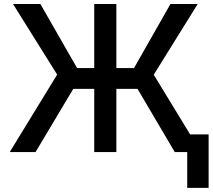

<svg xmlns="http://www.w3.org/2000/svg" viewBox="-20 -747 1045 943"><path d="M551.5 -727.3H442.8V-412.6H358.7L178.3 -727.3H44L260.7 -380.7L27.7 0H154.5L339.8 -310.4H442.8V0H551.5V-310.4H655.5L838.4 0H899.5V175.8H1004.6V-87H913.7L735.1 -380L951 -727.3H817.1L638.1 -412.6H551.5Z"/></svg>

Font: Magic Ui Pro Medium
Style: Regular
Weight: 500
Designer: Stefan Endress, Andreas Faust
Version: Version 1.000;FEAKit 1.0